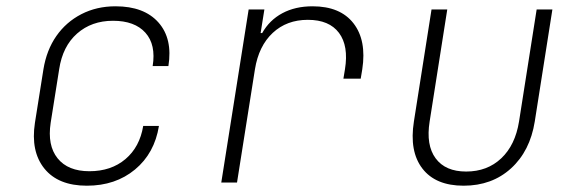

<svg xmlns="http://www.w3.org/2000/svg" viewBox="-20 -580 1840 610"><path d="M256 10Q165 10 121 -44.5Q77 -99 91 -190L118 -360Q128 -421 159 -465.5Q190 -510 238.5 -535Q287 -560 347 -560Q438 -560 483.5 -508.5Q529 -457 515 -370H465Q476 -438 442 -476Q408 -514 339 -514Q271 -514 225 -473.5Q179 -433 168 -360L141 -190Q130 -118 163 -77Q196 -36 264 -36Q333 -36 378.5 -74.5Q424 -113 435 -180H485Q471 -93 409 -41.5Q347 10 256 10Z M683 0 770 -550H820L808 -475H813Q836 -516 877 -538Q918 -560 973 -560Q1061 -560 1103 -506Q1145 -452 1131 -360L1126 -330H1071L1076 -360Q1088 -434 1057 -475.5Q1026 -517 958 -517Q891 -517 846.5 -475.5Q802 -434 790 -360L733 0Z M1453 10Q1364 10 1322 -44.5Q1280 -99 1295 -194L1351 -550H1401L1345 -194Q1333 -119 1364 -77Q1395 -35 1461 -35Q1528 -35 1572.5 -77Q1617 -119 1629 -194L1685 -550H1735L1679 -194Q1664 -100 1603.5 -45Q1543 10 1453 10Z"/></svg>

Font: NKDuy Mono Thin
Style: Italic
Weight: 100
Italic angle: -9°
Monospace: yes
Designer: NKDuy
Foundry: NKDuy
Version: Version 2.251; ttfautohint (v1.8.4.7-5d5b)